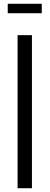

<svg xmlns="http://www.w3.org/2000/svg" viewBox="-20 -996 262 1016"><path d="M73 0V-810H149V0ZM21 -926V-976H201V-926Z"/></svg>

Font: Oswald Light
Style: Regular
Weight: 300
Designer: Vernon Adams
Foundry: Vernon Adams
Version: Version 4.103;gftools[0.9.33.dev8+g029e19f]